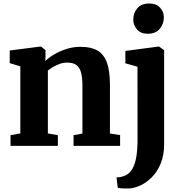

<svg xmlns="http://www.w3.org/2000/svg" viewBox="-20 -832 1040 1095"><path d="M96 -71V-453.5L35.5 -472V-544L210 -566.5H214L239.5 -546V-508.5L238.5 -484Q259.5 -504.5 290.8 -522.8Q322 -541 360 -553Q398 -565 439.5 -565Q499 -565 535.8 -543.8Q572.5 -522.5 589.8 -475Q607 -427.5 607 -349V-70.5L665 -61.5V0H399.5V-61L450 -70.5V-345.5Q450 -392.5 441.5 -421Q433 -449.5 414.2 -462.2Q395.5 -475 363.5 -475Q341.5 -475 320.8 -467.8Q300 -460.5 282.8 -450Q265.5 -439.5 253 -430V-71L310 -61V0H40V-61ZM713 243Q701 243 688.5 242.8Q676 242.5 666 241.5Q656 240.5 651.5 239L644.5 179.5Q651.5 180 665.5 177.8Q679.5 175.5 695.5 168.5Q720.5 156.5 735.8 129.5Q751 102.5 757.8 60.2Q764.5 18 764.5 -38L764 -451.5L695 -471V-541.5L884 -566.5H887L916 -546V-9.5Q916 52.5 896.8 99.8Q877.5 147 846.5 178.2Q815.5 209.5 780.2 225.8Q745 242 713 243ZM822 -639.5Q782 -639.5 761 -664.5Q740 -689.5 740 -720Q740 -757.5 763 -784.8Q786 -812 831 -812H832Q872 -812 893.2 -788Q914.5 -764 914.5 -733.5Q914.5 -696 891.2 -667.8Q868 -639.5 823 -639.5Z"/></svg>

Font: Merriweather 24pt ExtraBold
Style: Regular
Weight: 800
Version: Version 2.100